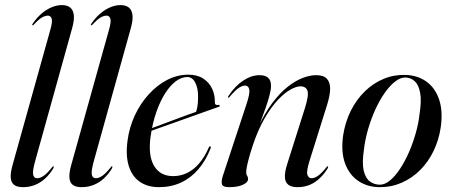

<svg xmlns="http://www.w3.org/2000/svg" viewBox="-20 -746 1820 774"><path d="M271 -633 123.5 -103Q110.5 -57.5 113.5 -42.5Q116.5 -27.5 130 -27.5Q141 -27.5 155 -36.5Q169 -45.5 189 -70.5Q191.5 -74 192.8 -75Q194 -76 195.5 -75.5Q197 -75 196.8 -72.8Q196.5 -70.5 194.5 -66.5Q180 -43 161.8 -26.2Q143.5 -9.5 121 -0.5Q98.5 8.5 72.5 8.5Q48.5 8.5 36.5 -1Q24.5 -10.5 23.2 -30.5Q22 -50.5 31 -82L181.5 -621Q192.5 -658 188.5 -670.5Q184.5 -683 173 -683Q162.5 -683 149.5 -675.8Q136.5 -668.5 117 -647.5Q115 -645.5 113.5 -644.5Q112 -643.5 110.5 -644Q109.5 -644.5 109.8 -646.2Q110 -648 111.5 -650Q127.5 -674 147 -690.8Q166.5 -707.5 187.8 -716.5Q209 -725.5 229.5 -725.5Q250.5 -725.5 262.8 -715.8Q275 -706 277.5 -685.8Q280 -665.5 271 -633Z M507.5 -633 360 -103Q347 -57.5 350 -42.5Q353 -27.5 366.5 -27.5Q377.5 -27.5 391.5 -36.5Q405.5 -45.5 425.5 -70.5Q428 -74 429.2 -75Q430.5 -76 432 -75.5Q433.5 -75 433.2 -72.8Q433 -70.5 431 -66.5Q416.5 -43 398.2 -26.2Q380 -9.5 357.5 -0.5Q335 8.5 309 8.5Q285 8.5 273 -1Q261 -10.5 259.8 -30.5Q258.5 -50.5 267.5 -82L418 -621Q429 -658 425 -670.5Q421 -683 409.5 -683Q399 -683 386 -675.8Q373 -668.5 353.5 -647.5Q351.5 -645.5 350 -644.5Q348.5 -643.5 347 -644Q346 -644.5 346.2 -646.2Q346.5 -648 348 -650Q364 -674 383.5 -690.8Q403 -707.5 424.2 -716.5Q445.5 -725.5 466 -725.5Q487 -725.5 499.2 -715.8Q511.5 -706 514 -685.8Q516.5 -665.5 507.5 -633Z M542.5 -211Q542.5 -211 562 -218.2Q581.5 -225.5 612 -236.8Q642.5 -248 675.5 -260.5Q708.5 -273 736 -283Q763.5 -293 777.5 -297.5L768 -288.5Q772.5 -299 775.5 -314.8Q778.5 -330.5 778.5 -354.5Q779 -390 767.2 -412.8Q755.5 -435.5 735 -435.5Q712 -435.5 689.2 -418.8Q666.5 -402 646.2 -370.5Q626 -339 610.5 -295Q595 -251 587 -195.5Q576.5 -118.5 601.2 -77.2Q626 -36 678 -36Q707.5 -36 733.8 -48.5Q760 -61 782.2 -86.5Q804.5 -112 821.5 -151Q823 -154 824.2 -155.2Q825.5 -156.5 827.5 -156Q829 -156 829.5 -153.8Q830 -151.5 829 -148Q809.5 -98.5 779.5 -63.5Q749.5 -28.5 709.5 -10Q669.5 8.5 620.5 8.5Q575.5 8.5 544.2 -12.8Q513 -34 499.5 -75.8Q486 -117.5 494 -178Q501 -232.5 523.5 -280.8Q546 -329 579.8 -366Q613.5 -403 654.2 -424Q695 -445 739 -445Q775.5 -445 799.5 -429.2Q823.5 -413.5 835.2 -388.2Q847 -363 846 -333.5Q846 -327.5 849 -324.8Q852 -322 859.5 -323Q863 -323.5 864.2 -322.5Q865.5 -321.5 866 -320Q866.5 -318.5 865.2 -317.2Q864 -316 861 -315Q855.5 -313 830.2 -304.2Q805 -295.5 769.2 -282.5Q733.5 -269.5 694.5 -255.8Q655.5 -242 621.2 -229.8Q587 -217.5 565.8 -210Q544.5 -202.5 544.5 -202.5Z M899.5 -352.5Q898.5 -353 898.8 -354.8Q899 -356.5 900.5 -358.5Q927 -399 960.2 -421Q993.5 -443 1026.5 -443Q1049 -443 1060.8 -432.5Q1072.5 -422 1072.5 -400Q1072.5 -384 1066 -359.8Q1059.5 -335.5 1050.5 -310.2Q1041.5 -285 1033.8 -264.2Q1026 -243.5 1024 -233L1021.5 -234.5Q1048.5 -292.5 1079 -332.5Q1109.5 -372.5 1140.5 -396.8Q1171.5 -421 1200.8 -432Q1230 -443 1254.5 -443Q1285 -443 1298.2 -428Q1311.5 -413 1310.8 -386.2Q1310 -359.5 1298.5 -323L1229.5 -103Q1214.5 -56.5 1219 -42Q1223.5 -27.5 1236 -27.5Q1247 -27.5 1260.8 -36.5Q1274.5 -45.5 1295 -70.5Q1297.5 -74 1298.8 -75Q1300 -76 1301.5 -75.5Q1303 -75 1302.8 -72.8Q1302.5 -70.5 1300.5 -66.5Q1279 -31.5 1248.8 -11.5Q1218.5 8.5 1179 8.5Q1154.5 8.5 1142 -1.5Q1129.5 -11.5 1128.5 -31.5Q1127.5 -51.5 1137 -82L1209.5 -311Q1225.5 -362 1219.5 -380Q1213.5 -398 1190.5 -398Q1175 -398 1151.2 -385Q1127.5 -372 1100.5 -343.5Q1073.5 -315 1046.8 -269Q1020 -223 998 -157Q988 -126 982.5 -105.2Q977 -84.5 974.8 -71.8Q972.5 -59 972.5 -51Q972.5 -42.5 976.2 -37.5Q980 -32.5 980 -24.5Q980 -11 959.2 -1.2Q938.5 8.5 903.5 8.5Q879.5 8.5 875.2 -2.2Q871 -13 878 -36L972 -321Q988 -368 985 -384.5Q982 -401 967.5 -401Q957 -401 943 -392Q929 -383 906 -356Q904.5 -354 903 -353Q901.5 -352 899.5 -352.5Z M1615 -444Q1665.5 -442 1700.5 -416Q1735.5 -390 1750.8 -343Q1766 -296 1756.5 -231.5Q1749 -181.5 1728 -137.8Q1707 -94 1674.5 -61.2Q1642 -28.5 1600.5 -10Q1559 8.5 1511 8.5Q1463.5 8.5 1426.5 -15.2Q1389.5 -39 1371.8 -85.2Q1354 -131.5 1363 -198.5Q1371.5 -254 1394.2 -299.5Q1417 -345 1451 -378Q1485 -411 1526.8 -428.2Q1568.5 -445.5 1615 -444ZM1511.5 -1.5Q1532 -1.5 1552.8 -19Q1573.5 -36.5 1593 -66Q1612.5 -95.5 1628.8 -132.8Q1645 -170 1656.2 -210Q1667.5 -250 1671.5 -288Q1679.5 -338.5 1674 -370.2Q1668.5 -402 1653.5 -417Q1638.5 -432 1617 -433.5Q1596 -435 1574 -418.2Q1552 -401.5 1531.2 -372Q1510.5 -342.5 1493.2 -304.8Q1476 -267 1463.8 -225Q1451.5 -183 1447 -142Q1439 -89 1446.2 -58.2Q1453.5 -27.5 1471 -14.5Q1488.5 -1.5 1511.5 -1.5Z"/></svg>

Font: Fraunces 120pt
Style: Italic
Weight: 400
Italic angle: -16°
Version: Version 1.000;[b76b70a41]